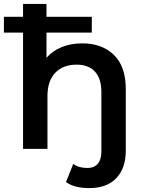

<svg xmlns="http://www.w3.org/2000/svg" viewBox="-34 -762 734 983"><path d="M610 -306V10Q610 99 561.5 150Q513 201 424 201Q345 201 304 170L341 77Q368 98 414 98Q448 98 466.5 76.5Q485 55 485 13V-290Q485 -360 452 -395.5Q419 -431 358 -431Q289 -431 249 -389.5Q209 -348 209 -270V0H84V-595H-14V-676H84V-742H204V-676H436V-595H204V-466Q235 -502 282 -521Q329 -540 387 -540Q488 -540 549 -481Q610 -422 610 -306Z"/></svg>

Font: CMG Sans SemiBold
Style: Regular
Weight: 600
Designer: Julieta Ulanovsky
Foundry: Julieta Ulanovsky
Version: Version 7.200